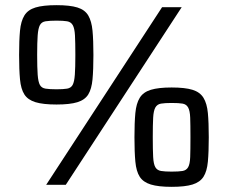

<svg xmlns="http://www.w3.org/2000/svg" viewBox="-20 -716 883 744"><path d="M159 0 608 -688H684L235 0ZM199 -311Q147 -311 117.5 -320Q88 -329 74.5 -350Q61 -371 57.5 -408.5Q54 -446 54 -503Q54 -560 57.5 -597Q61 -634 74.5 -656Q88 -678 117.5 -687Q147 -696 199 -696Q251 -696 280 -687Q309 -678 322 -656Q335 -634 338.5 -597Q342 -560 342 -503Q342 -446 338.5 -408.5Q335 -371 322 -350Q309 -329 280 -320Q251 -311 199 -311ZM199 -370Q225 -370 240 -372.5Q255 -375 261.5 -387Q268 -399 270 -426.5Q272 -454 272 -503Q272 -552 270.5 -579Q269 -606 262 -618.5Q255 -631 240 -633.5Q225 -636 199 -636Q172 -636 156.5 -633.5Q141 -631 134.5 -618.5Q128 -606 126 -579Q124 -552 124 -503Q124 -454 126 -426.5Q128 -399 134.5 -387Q141 -375 156.5 -372.5Q172 -370 199 -370ZM645 8Q594 8 564.5 -1Q535 -10 521.5 -31Q508 -52 504.5 -89.5Q501 -127 501 -184Q501 -241 504.5 -278Q508 -315 521.5 -337Q535 -359 564.5 -368Q594 -377 645 -377Q697 -377 726 -368Q755 -359 768.5 -337Q782 -315 785.5 -278Q789 -241 789 -184Q789 -127 785.5 -89.5Q782 -52 768.5 -31Q755 -10 726 -1Q697 8 645 8ZM645 -51Q673 -51 687.5 -53.5Q702 -56 709 -68Q716 -80 717 -107.5Q718 -135 718 -184Q718 -233 717 -260Q716 -287 709 -299.5Q702 -312 687.5 -314.5Q673 -317 645 -317Q619 -317 604 -314.5Q589 -312 582 -299.5Q575 -287 573.5 -260Q572 -233 572 -184Q572 -135 573.5 -107.5Q575 -80 582 -68Q589 -56 604 -53.5Q619 -51 645 -51Z"/></svg>

Font: Saira Thin Medium
Style: Regular
Weight: 500
Version: Version 1.101